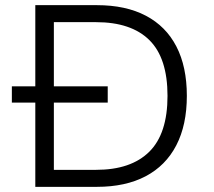

<svg xmlns="http://www.w3.org/2000/svg" viewBox="-20 -725 831 745"><path d="M117 0V-705H356Q468 -705 546 -664Q624 -623 664.5 -544.5Q705 -466 705 -353Q705 -240 664 -161Q623 -82 545 -41Q467 0 356 0ZM189 -66H353Q488 -66 559 -136Q630 -206 630 -353Q630 -500 559.5 -569.5Q489 -639 353 -639H189ZM26 -327V-390H398V-327Z"/></svg>

Font: Nunito Sans 6pt Light
Style: Regular
Weight: 300
Version: Version 3.101;gftools[0.9.27]